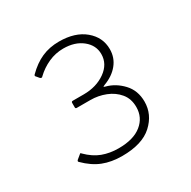

<svg xmlns="http://www.w3.org/2000/svg" viewBox="-116 -969 699 703"><g transform="rotate(-30 233.5 -617.5)"><path d="M80 -789Q76 -792 80 -797Q111 -828 144 -842.5Q177 -857 217 -857Q285 -857 325 -823.5Q365 -790 365 -740Q365 -704 343 -677Q321 -650 283 -636Q276 -633 276 -632Q276 -631 283 -629Q321 -619 350 -588Q379 -557 379 -510Q379 -456 336.5 -417Q294 -378 209 -378Q164 -378 128.5 -392Q93 -406 60 -439Q58 -441 58 -442.5Q58 -444 60 -447L77 -461Q82 -466 84 -461Q113 -432 144 -420.5Q175 -409 212 -409Q275 -409 309 -436.5Q343 -464 343 -508Q343 -543 323.5 -566.5Q304 -590 273.5 -602Q243 -614 210 -614H153Q147 -614 147 -619V-638Q147 -644 153 -644H199Q253 -644 291 -671Q329 -698 329 -740Q329 -777 298 -802Q267 -827 218 -827Q185 -827 155 -813.5Q125 -800 101 -777Q99 -774 96 -774Q93 -774 90 -777L80 -789Z"/></g></svg>

Font: Libre Franklin ExtraLight
Style: Regular
Weight: 250
Designer: Pablo Impallari, Rodrigo Fuenzalida, Nhung Nguyen
Foundry: Impallari Type
Version: Version 3.000